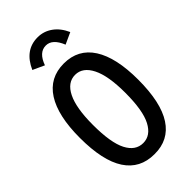

<svg xmlns="http://www.w3.org/2000/svg" viewBox="-254 -881 959 959"><g transform="rotate(-45 225.0 -402.0)"><path d="M226 11Q125 11 72.5 -69Q20 -149 20 -310Q20 -466 72.5 -548Q125 -630 226 -630Q327 -630 379.5 -548Q432 -466 432 -310Q432 -149 379.5 -68.5Q327 12 226 11ZM226 -68Q279 -68 309.5 -126Q340 -184 340 -310Q340 -429 309.5 -489.5Q279 -550 226 -550Q172 -550 142 -489.5Q112 -429 112 -310Q112 -184 142 -126Q172 -68 226 -68ZM153 -690 92 -718Q135 -815 226 -815Q269 -815 304 -790Q339 -765 360 -718L299 -690Q272 -757 226 -757Q177 -757 153 -690Z"/></g></svg>

Font: Inconsolata SemiCondensed SemiBold
Style: Regular
Weight: 600
Width: 4
Monospace: yes
Designer: Raph Levien, Cyreal, Brenton Simpson
Foundry: Raph Levien, Cyreal, Google
Version: Version 3.001; ttfautohint (v1.8.2.53-6de2)